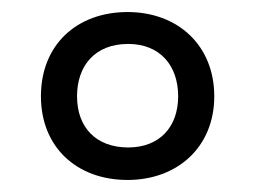

<svg xmlns="http://www.w3.org/2000/svg" viewBox="-20 -743 424 319"><path d="M192 -444C274 -444 336 -498 336 -583C336 -668 275 -723 192 -723C108 -723 48 -669 48 -583C48 -499 107 -444 192 -444ZM193 -498C140 -498 108 -531 108 -583C108 -633 137 -670 193 -670C245 -670 276 -635 276 -583C276 -532 245 -498 193 -498Z"/></svg>

Font: Noto Sans Lao Looped Condensed
Style: Regular
Weight: 400
Width: 3
Designer: Mark Frömberg, Ben Mitchell
Foundry: The Fontpad Ltd
Version: Version 1.002